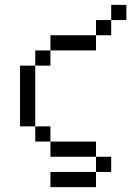

<svg xmlns="http://www.w3.org/2000/svg" viewBox="-20 -645 540 790"><path d="M500 -562.5H437.5V-625H500ZM62.5 -375H125V-125H62.5ZM125 -125H187.5V-62.5H125ZM125 -437.5H187.5V-375H125ZM187.5 62.5H375V125H187.5ZM187.5 -62.5H375V0H187.5ZM187.5 -500H375V-437.5H187.5ZM375 0H437.5V62.5H375ZM375 -562.5H437.5V-500H375Z"/></svg>

Font: 寒蝉点阵体 16px
Style: Regular
Weight: 400
Designer: Designed by Warren2060
Foundry: ChillType
Version: Version 1.000